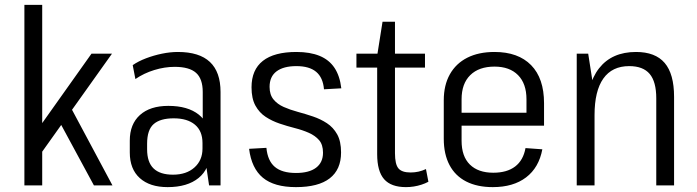

<svg xmlns="http://www.w3.org/2000/svg" viewBox="-20 -760 2856 787"><path d="M98 -178 355 -540H439L125 -99ZM80 -740H153V0H80ZM213 -281 264 -331 441 0H365Z M811 -177V-383Q811 -437 783.5 -461.5Q756 -486 696 -486Q655 -486 612.5 -473Q570 -460 535 -436L524 -493Q547 -509 578.5 -521Q610 -533 644 -540Q678 -547 709 -547Q797 -547 840.5 -506Q884 -465 884 -383V0H837ZM667 7Q594 7 553 -30Q512 -67 512 -135V-184Q512 -251 553.5 -288.5Q595 -326 670 -326Q750 -326 795 -290Q840 -254 840 -187V-136Q840 -68 794 -30.5Q748 7 667 7ZM689 -44Q744 -44 777 -73.5Q810 -103 810 -151V-174Q810 -223 779 -249Q748 -275 692 -275Q637 -275 610 -251.5Q583 -228 583 -171V-148Q583 -95 609.5 -69.5Q636 -44 689 -44Z M1193 7Q1104 7 1057.5 -31.5Q1011 -70 1001 -150L1072 -154Q1077 -101 1106.5 -76Q1136 -51 1193 -51Q1247 -51 1275.5 -72.5Q1304 -94 1304 -134Q1304 -167 1288 -185.5Q1272 -204 1246 -215.5Q1220 -227 1188.5 -235Q1157 -243 1126 -253.5Q1095 -264 1069 -281Q1043 -298 1027 -327Q1011 -356 1011 -402Q1011 -474 1057.5 -510.5Q1104 -547 1195 -547Q1251 -547 1290 -531Q1329 -515 1351 -482Q1373 -449 1379 -398L1308 -394Q1304 -442 1276 -465.5Q1248 -489 1195 -489Q1142 -489 1113.5 -467.5Q1085 -446 1085 -404Q1085 -372 1101 -352.5Q1117 -333 1143 -321.5Q1169 -310 1200.5 -301.5Q1232 -293 1263 -282.5Q1294 -272 1320 -255Q1346 -238 1362 -209.5Q1378 -181 1378 -135Q1378 -65 1331.5 -29Q1285 7 1193 7Z M1644 7Q1583 7 1554.5 -25.5Q1526 -58 1526 -128V-532L1548 -671H1599V-132Q1599 -87 1613 -70Q1627 -53 1663 -53Q1680 -53 1695.5 -56.5Q1711 -60 1726 -67L1736 -15Q1723 -8 1707.5 -3Q1692 2 1676 4.5Q1660 7 1644 7ZM1441 -540H1722V-483H1441Z M2000 7Q1936 7 1891 -16Q1846 -39 1822.5 -83.5Q1799 -128 1799 -191V-349Q1799 -411 1824 -455.5Q1849 -500 1895.5 -523.5Q1942 -547 2007 -547Q2104 -547 2157 -493Q2210 -439 2210 -337V-245H1858V-298H2150L2138 -271V-353Q2138 -417 2103.5 -452Q2069 -487 2007 -487Q1943 -487 1907.5 -452Q1872 -417 1872 -353V-183Q1872 -119 1906 -85.5Q1940 -52 2002 -52Q2058 -52 2091.5 -77.5Q2125 -103 2134 -153L2203 -148Q2189 -73 2136.5 -33Q2084 7 2000 7Z M2670 -357Q2670 -425 2643 -457Q2616 -489 2559 -489Q2489 -489 2453 -438Q2417 -387 2417 -288L2383 -221V-282Q2383 -413 2435.5 -480Q2488 -547 2587 -547Q2666 -547 2704.5 -502Q2743 -457 2743 -363V0H2670ZM2344 -540H2391L2417 -373V0H2344Z"/></svg>

Font: Pathway Extreme SemiCondensed Light
Style: Regular
Weight: 300
Width: 4
Version: Version 1.001;gftools[0.9.26]